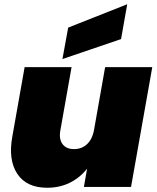

<svg xmlns="http://www.w3.org/2000/svg" viewBox="-20 -880 737 904"><path d="M697 -564 597 0H375L390 -85Q316 4 202 4Q105 4 61.5 -61.5Q18 -127 38 -237L96 -564H317L264 -265Q257 -225 274.5 -201.5Q292 -178 328 -178Q365 -178 389.5 -201Q414 -224 422 -264L475 -564ZM301 -750 579 -860 550 -696 274 -602Z"/></svg>

Font: Poppins Black
Style: Italic
Weight: 900
Italic angle: -10°
Designer: Ninad Kale (Devanagari), Jonny Pinhorn (Latin)
Foundry: Indian Type Foundry
Version: Version 3.200;PS 1.000;hotconv 16.6.54;makeotf.lib2.5.65590